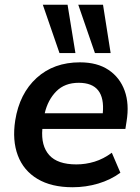

<svg xmlns="http://www.w3.org/2000/svg" viewBox="-20 -777 588 807"><path d="M285 10Q196 10 137.5 -25Q79 -60 55 -123.5Q31 -187 44 -271Q62 -384 134 -449.5Q206 -515 316 -515Q389 -515 436.5 -483Q484 -451 504 -395.5Q524 -340 512 -267L507 -235H158Q152 -164 187 -125Q222 -86 301 -86Q340 -86 377.5 -97.5Q415 -109 450 -135L486 -51Q445 -21 393 -5.5Q341 10 285 10ZM311 -429Q252 -429 216.5 -393Q181 -357 168 -301H412Q424 -429 311 -429ZM379 -554 309 -757H413L445 -554ZM230 -554 160 -757H264L297 -554Z"/></svg>

Font: Mulish
Style: Bold Italic
Weight: 700
Italic angle: -9°
Designer: Vernon Adams
Foundry: Vernon Adams
Version: Version 3.603; ttfautohint (v1.8.3)